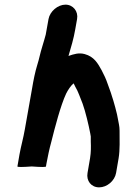

<svg xmlns="http://www.w3.org/2000/svg" viewBox="-20 -745 569 827"><path d="M189 -663 177 -596C169 -565 157 -531 150 -500C148 -491 145 -480 141 -467C131 -435 124 -399 118 -363L87 -188C81 -152 70 -114 64 -80L55 -28C55 -25 75 -25 117 -28C157 -25 178 -25 178 -28L180 -40C185 -67 193 -106 201 -134C216 -194 241 -291 265 -342C273 -358 285 -376 297 -386C299 -382 302 -377 304 -372C317 -351 326 -322 336 -298C348 -265 362 -206 369 -169L371 -157V-135C372 -113 372 -89 368 -64L357 0C351 34 373 62 407 62C441 62 474 34 480 0L491 -64C497 -100 495 -145 495 -182C495 -202 491 -214 488 -232C486 -250 468 -315 462 -331C457 -349 450 -365 444 -383C437 -404 428 -423 418 -442C401 -473 385 -501 345 -512C320 -519 298 -512 275 -504C286 -542 297 -577 304 -618L312 -663C318 -696 295 -725 262 -725C229 -725 195 -696 189 -663Z"/></svg>

Font: Blanket
Style: BdObl
Weight: 700
Foundry: Cannot Into Space Fonts
Version: Version 0.9